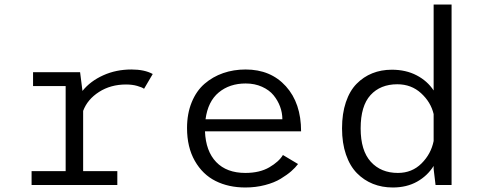

<svg xmlns="http://www.w3.org/2000/svg" viewBox="-20 -820 2170 851"><path d="M348.5 -61.5H500V0H120V-61.5H271V-438.5H126.5V-500H335L345.5 -417Q380.5 -460.5 437.5 -486.2Q494.5 -512 562.5 -512Q620.5 -512 657 -492L618.5 -426.5Q610 -433 588.2 -439.2Q566.5 -445.5 538.5 -445.5Q470.5 -445.5 419 -412.5Q367.5 -379.5 348.5 -328.5Z M1301 -93Q1289.5 -77.5 1271 -61.2Q1252.5 -45 1224.2 -27.8Q1196 -10.5 1154.8 0.2Q1113.5 11 1067.5 11Q993 11 935.5 -17.8Q878 -46.5 843.5 -107Q809 -167.5 809 -252.5Q809 -316.5 829.8 -367Q850.5 -417.5 886.8 -448.8Q923 -480 969.2 -496Q1015.5 -512 1068.5 -512Q1180 -512 1247.2 -437.5Q1314.5 -363 1314.5 -238H888.5Q892 -150 938.2 -101.8Q984.5 -53.5 1067.5 -53.5Q1131 -53.5 1173.8 -78.5Q1216.5 -103.5 1234 -133ZM1069 -450Q997.5 -450 949.5 -410.2Q901.5 -370.5 891 -291.5H1231.5Q1231.5 -320 1221.5 -347.2Q1211.5 -374.5 1192.5 -397.8Q1173.5 -421 1141.2 -435.5Q1109 -450 1069 -450Z M1981.5 0H1910.5L1902 -71V-84.5Q1874.5 -40.5 1828.5 -14.8Q1782.5 11 1721 11Q1673.5 11 1633.2 -5Q1593 -21 1562 -52.5Q1531 -84 1513.5 -134.8Q1496 -185.5 1496 -251Q1496 -316.5 1513 -367Q1530 -417.5 1560.5 -448.5Q1591 -479.5 1630.2 -495.2Q1669.5 -511 1716.5 -511Q1779 -511 1826.5 -486.2Q1874 -461.5 1902 -419V-800H1981.5ZM1578.5 -251Q1578.5 -152.5 1623.5 -103Q1668.5 -53.5 1743.5 -53.5Q1806 -53.5 1848.2 -95.5Q1890.5 -137.5 1902 -195V-314.5Q1889.5 -367.5 1846.2 -407Q1803 -446.5 1741 -446.5Q1666 -446.5 1622.2 -398.5Q1578.5 -350.5 1578.5 -251Z"/></svg>

Font: League Mono Light
Style: Regular
Weight: 300
Width: 6
Designer: Tyler Finck
Foundry: The League of Moveable Type / Tyler Finck
Version: Version 2.210